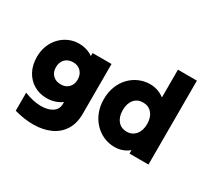

<svg xmlns="http://www.w3.org/2000/svg" viewBox="-171 -1002 1564 1447"><g transform="rotate(30 610.5 -278.5)"><path d="M541 -84Q541 -84 541 -84Q541 -84 541 -84Q541 1 504.5 58Q468 115 405 143.5Q342 172 261.5 173Q181 174 92 149Q92 110 92 70.5Q92 31 92 -8Q171 23 235 23.5Q299 24 336.5 -1.5Q374 -27 374 -72Q374 -77 374 -81.5Q374 -86 374 -90Q349 -71 316 -60Q283 -49 245 -49Q182 -49 132.5 -78.5Q83 -108 55 -160.5Q27 -213 27 -283Q27 -337 45 -382Q63 -427 95 -460Q127 -493 168 -510.5Q209 -528 254 -528Q290 -528 321 -518Q352 -508 376 -491Q376 -498 376 -504Q376 -510 376 -517Q417 -517 459 -517Q501 -517 541 -517Q541 -410 541 -300.5Q541 -191 541 -84ZM286 -192Q286 -192 286 -192Q286 -192 286 -192Q328 -192 353.5 -218.5Q379 -245 379 -287Q379 -330 353.5 -357Q328 -384 286 -384Q242 -384 216 -357.5Q190 -331 190 -287Q190 -244 216 -218Q242 -192 286 -192Z M996 0Q996 -8 996 -15.5Q996 -23 996 -30Q971 -9 939.5 2.5Q908 14 872 14Q821 14 776 -6Q731 -26 696.5 -62.5Q662 -99 642.5 -149Q623 -199 623 -259Q623 -320 642.5 -370Q662 -420 696.5 -456Q731 -492 776 -511.5Q821 -531 871 -531Q907 -531 939 -519.5Q971 -508 996 -488Q996 -548 996 -609Q996 -670 996 -730Q1037 -730 1079 -730Q1121 -730 1161 -730Q1161 -549 1161 -365Q1161 -181 1161 0Q1121 0 1079 0Q1037 0 996 0ZM894 -132Q894 -132 894 -132Q894 -132 894 -132Q942 -132 971 -167Q1000 -202 1000 -259Q1000 -316 971 -350.5Q942 -385 894 -385Q845 -385 816.5 -351Q788 -317 788 -259Q788 -201 816.5 -166.5Q845 -132 894 -132Z"/></g></svg>

Font: Tilt Warp
Style: Regular
Weight: 400
Designer: Andy Clymer
Foundry: Andy Clymer
Version: Version 1.000